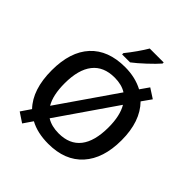

<svg xmlns="http://www.w3.org/2000/svg" viewBox="-255 -1096 1298 1298"><g transform="rotate(45 393.5 -447.0)"><path d="M59.1 0ZM728 -357.9Q728 -183.6 640.9 -86.9Q553.7 9.8 394 9.8Q290 9.8 217.8 -29.8L171.9 37.1L103 -8.8L150.9 -79.1Q59.1 -174.8 59.1 -358.9Q59.1 -535.6 146.2 -630.4Q233.4 -725.1 395 -725.1Q492.2 -725.1 567.9 -685.1L611.8 -748L681.2 -703.1L632.8 -634.8Q728 -537.6 728 -357.9ZM604 -357.9Q604 -467.8 564.9 -534.2L278.8 -119.1Q326.2 -89.8 394 -89.8Q498 -89.8 551 -157.2Q604 -224.6 604 -357.9ZM183.1 -357.9Q183.1 -245.1 221.2 -181.2L507.8 -596.2Q462.9 -625 395 -625Q290 -625 236.6 -557.1Q183.1 -489.3 183.1 -357.9ZM319.8 -771V-783.2Q347.7 -817.4 377.2 -859.4Q406.7 -901.4 423.8 -931.2H557.1V-920.9Q531.7 -891.1 481.2 -844Q430.7 -796.9 396 -771Z"/></g></svg>

Font: Open Sans Semibold
Style: Regular
Weight: 600
Foundry: Ascender Corporation
Version: Version 1.10; ttfautohint (v1.5.65-e2d9)